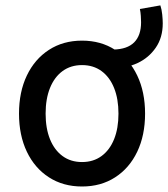

<svg xmlns="http://www.w3.org/2000/svg" viewBox="-20 -677 618 705"><path d="M281.2 7.8Q211.9 7.8 159.7 -25.9Q107.4 -59.6 78.6 -119.9Q49.8 -180.2 49.8 -259.8Q49.8 -339.4 78.6 -399.7Q107.4 -460 159.7 -493.9Q211.9 -527.8 281.2 -527.8Q350.6 -527.8 402.8 -493.9Q455.1 -460 483.9 -399.7Q512.7 -339.4 512.7 -259.8Q512.7 -180.2 483.9 -119.9Q455.1 -59.6 402.8 -25.9Q350.6 7.8 281.2 7.8ZM281.2 -82Q322.8 -82 352.8 -104Q382.8 -126 398.9 -165.8Q415 -205.6 415 -259.8Q415 -314 398.9 -354Q382.8 -394 352.8 -416Q322.8 -438 281.2 -438Q239.7 -438 209.7 -416Q179.7 -394 163.6 -354Q147.5 -314 147.5 -259.8Q147.5 -205.6 163.6 -165.8Q179.7 -126 209.7 -104Q239.7 -82 281.2 -82ZM398.4 -428.7 396.5 -495.1Q447.3 -496.1 472.7 -521.5Q498 -546.9 498 -595.2Q498 -603.5 497.1 -618.2Q496.1 -632.8 493.7 -644L568.8 -657.2Q573.7 -643.1 575.7 -623.5Q577.6 -604 577.6 -591.3Q577.6 -539.1 552 -502Q526.4 -464.8 485.4 -445.6Q444.3 -426.3 398.4 -428.7Z"/></svg>

Font: Reddit Mono Medium
Style: Regular
Weight: 500
Monospace: yes
Designer: Stephen Hutchings
Foundry: Reddit
Version: Version 1.014